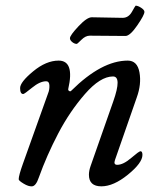

<svg xmlns="http://www.w3.org/2000/svg" viewBox="-20 -644 548 678"><path d="M251 -489Q243 -489 235 -495.5Q227 -502 227 -509Q227 -519 257 -551Q287 -583 304 -583Q316 -583 358 -582Q400 -581 413 -581Q434 -581 446 -602.5Q458 -624 459 -624Q467 -624 478.5 -616.5Q490 -609 490 -602Q490 -591 464.5 -554Q439 -517 423 -517Q410 -517 360 -517.5Q310 -518 297 -518Q282 -518 267.5 -503.5Q253 -489 251 -489ZM61 -66 150 -315Q155 -327 154.5 -342Q154 -357 143 -357Q121 -357 93.5 -334.5Q66 -312 62 -312Q51 -312 51 -333Q51 -354 97 -392Q143 -430 187 -430Q244 -430 221 -330Q220 -325 224.5 -322.5Q229 -320 232 -324Q339 -430 431 -430Q465 -430 472.5 -388.5Q480 -347 463 -300L386 -79Q380 -62 394 -62Q415 -62 443 -86Q471 -110 476 -110Q483 -110 483 -97Q483 -69 432 -27.5Q381 14 338 14Q294 14 294 -27Q294 -41 300 -58L380 -286Q411 -374 379 -374Q334 -374 280 -312Q226 -250 185.5 -172.5Q145 -95 117 -17Q107 13 93 14Q81 15 63.5 4.5Q46 -6 46 -11Q46 -24 61 -66Z"/></svg>

Font: EB Garamond 08
Style: Italic
Weight: 400
Italic angle: -14°
Version: Version 0.016